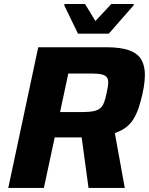

<svg xmlns="http://www.w3.org/2000/svg" viewBox="-20 -919 729 939"><path d="M20.5 0 167 -688H497.2Q572.6 -688 614 -672.1Q655.3 -656.2 672 -626.1Q688.6 -596 688.6 -552.2Q688.6 -538.9 687.1 -523.3Q685.6 -507.7 682.9 -490.9Q680.2 -474.1 675.8 -455.9Q667.6 -419.5 657.4 -389.7Q647.1 -359.8 632.8 -336.7Q618.6 -313.5 596.6 -296.5Q574.6 -279.5 541.6 -268.3L590.2 0H413L379.4 -247.1Q372 -247.1 363.8 -247.1Q355.6 -247.1 346.7 -247.1H247.6L194.6 0ZM273.8 -371H382.6Q416.6 -371 437.4 -375.3Q458.3 -379.6 470.3 -389.8Q482.2 -400 489.1 -418.5Q496.1 -436.9 501.6 -464.8Q505.2 -480.9 507.2 -494.1Q509.2 -507.3 509.2 -516.5Q509.2 -532.1 501.9 -541.5Q494.7 -551 476.5 -555.3Q458.3 -559.5 425.2 -559.5H314ZM361.4 -754.3 294.4 -892.6 296 -899.5H395.9L446.5 -816.2L524.4 -899.5H634.7L633.1 -892.6L512 -754.3Z"/></svg>

Font: Saira Thin
Style: Italic
Weight: 100
Italic angle: -12°
Designer: Hector Gatti with collaboration of the Omnibus-Type team
Foundry: Omnibus-Type
Version: Version 1.101